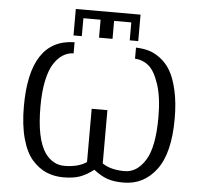

<svg xmlns="http://www.w3.org/2000/svg" viewBox="-59 -953 1090 1034"><g transform="rotate(5 485.5 -436.5)"><path d="M309 -748V-891H659V-748H613V-845H520V-748H447V-845H354V-748ZM76 -344Q76 -708 318 -712V-652Q287 -651 260.5 -634.5Q234 -618 212 -584Q190 -550 177.5 -490.5Q165 -431 165 -351Q165 -175 217 -101Q259 -44 320 -44Q396 -44 441 -75V-363H526V-75Q571 -44 647 -44Q713 -44 758 -115.5Q803 -187 803 -349Q803 -456 780 -526Q757 -596 724.5 -623Q692 -650 650 -652V-712Q686 -711 717.5 -702.5Q749 -694 782 -669.5Q815 -645 838 -606Q861 -567 876 -501Q891 -435 891 -349Q891 -162 823 -72Q755 18 646 18Q594 18 559 6Q524 -6 484 -37Q443 -6 408 6Q373 18 321 18Q271 18 229.5 0.5Q188 -17 152.5 -56.5Q117 -96 96.5 -169.5Q76 -243 76 -344Z"/></g></svg>

Font: Coval
Style: Light
Weight: 300
Foundry: Context Ltd
Version: Version 001.000